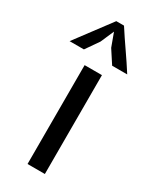

<svg xmlns="http://www.w3.org/2000/svg" viewBox="-200 -828 717 883"><g transform="rotate(30 158.0 -386.5)"><path d="M114 -525H206V0H114ZM139 -773H180Q211 -725 243 -679Q275 -633 305 -586H225L180 -655L154 -726L123 -655L75 -586H-1Z"/></g></svg>

Font: PT Sans Caption
Style: Regular
Weight: 400
Designer: A.Korolkova, O.Umpeleva, V.Yefimov
Foundry: ParaType Ltd
Version: Version 2.004W OFL